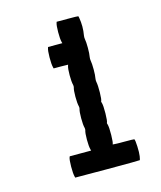

<svg xmlns="http://www.w3.org/2000/svg" viewBox="-93 -618 602 720"><g transform="rotate(-15 208.0 -258.5)"><path d="M193.4 -546.9 194.3 -549.8H235.8Q277.3 -549.8 278.3 -548.8Q278.8 -548.3 279.8 -543Q286.1 -507.8 279.8 -473.1Q278.8 -466.3 279.8 -460.4Q282.2 -447.8 282.2 -425Q282.2 -402.3 279.8 -389.6Q278.8 -383.3 279.8 -377Q282.2 -364.3 282.2 -341.3Q282.2 -318.4 279.8 -306.2Q278.8 -299.8 279.8 -293.9Q282.7 -279.8 282.2 -251.7Q281.7 -223.6 278.3 -218.3Q277.3 -217.3 279.3 -212.4Q282.7 -200.7 282.2 -170.7Q281.7 -140.6 278.3 -134.8Q277.3 -133.8 279.3 -128.9Q282.7 -116.7 282.2 -86.9Q281.7 -57.1 278.3 -51.3L280.3 -50.8Q282.2 -50.8 286.1 -50.5Q290 -50.3 294.9 -50Q299.8 -49.8 306.4 -49.8Q313 -49.8 319.3 -49.8Q360.8 -49.8 361.8 -48.8Q364.7 -43.9 365.7 -20Q366.7 3.9 364.7 17.6Q362.3 31.2 361.3 32.2Q360.4 33.2 235.4 33.2L110.4 32.7L109.4 28.8Q106 16.1 106.2 -11Q106.4 -38.1 109.9 -46.9L111.3 -49.8H152.8H194.3L192.9 -54.7Q189.5 -67.9 189.5 -93.5Q189.5 -119.1 192.9 -129.4Q193.8 -133.3 192.9 -137.7Q189.5 -150.9 189.5 -176.8Q189.5 -202.6 192.9 -212.9Q193.8 -216.8 192.9 -221.2Q189.5 -234.4 189.5 -260Q189.5 -285.6 192.9 -295.9Q193.8 -299.8 192.9 -304.7Q189.5 -317.9 189.5 -343.5Q189.5 -369.1 192.9 -379.4L194.3 -383.3L166.5 -383.8H138.2L137.2 -387.7Q133.8 -400.4 134 -427.5Q134.3 -454.6 137.7 -463.4L138.7 -466.8H166.5H194.3L192.9 -471.2Q189.5 -484.4 189.7 -511Q189.9 -537.6 193.4 -546.9Z"/></g></svg>

Font: VT323
Style: Regular
Weight: 400
Monospace: yes
Version: Version 001.002